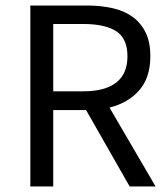

<svg xmlns="http://www.w3.org/2000/svg" viewBox="-20 -676 609 696"><path d="M90 0V-656H295Q345 -656 387.5 -646.5Q430 -637 460.5 -615Q491 -593 508 -558Q525 -523 525 -472Q525 -395 485 -349Q445 -303 377 -286L544 0H450L292 -277H173V0ZM173 -345H283Q360 -345 401 -376.5Q442 -408 442 -472Q442 -537 401 -563Q360 -589 283 -589H173Z"/></svg>

Font: Processing Sans Pro
Style: Regular
Weight: 400
Designer: Paul D. Hunt
Foundry: Adobe Systems Incorporated
Version: Version 2.020;PS 2.000;hotconv 1.0.86;makeotf.lib2.5.63406